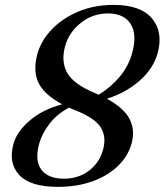

<svg xmlns="http://www.w3.org/2000/svg" viewBox="-20 -732 656 765"><path d="M211 12.5Q99.5 12.5 56 -35.5Q12.5 -83.5 34 -160Q48 -209 99.8 -252.8Q151.5 -296.5 228 -316.5Q156.5 -354.5 133.5 -401.8Q110.5 -449 129 -517.5Q144 -570.5 186.2 -614.8Q228.5 -659 292 -685.8Q355.5 -712.5 433 -712.5Q541 -712.5 586.2 -657.8Q631.5 -603 607.5 -518Q589.5 -456.5 535.2 -409.5Q481 -362.5 406 -338.5Q474 -301.5 496.5 -257.5Q519 -213.5 504 -159Q489.5 -108.5 449 -69.8Q408.5 -31 347.5 -9.2Q286.5 12.5 211 12.5ZM359.5 -360.5Q366.5 -357.5 373 -354.5Q421.5 -384 456.5 -425.8Q491.5 -467.5 505.5 -517Q527.5 -593 501 -635.8Q474.5 -678.5 410 -678.5Q350 -678.5 302.5 -641.2Q255 -604 239.5 -548.5Q222.5 -487 247.8 -441.8Q273 -396.5 359.5 -360.5ZM136.5 -161Q117.5 -92 144.8 -56Q172 -20 234 -20Q292 -20 334 -51.5Q376 -83 390.5 -135Q405 -187 381.2 -224.8Q357.5 -262.5 275.5 -294.5Q264.5 -298.5 255 -303Q208 -278.5 178 -239.8Q148 -201 136.5 -161Z"/></svg>

Font: Fraunces 9pt S000
Style: Italic
Weight: 400
Italic angle: -16°
Version: Version 1.000; ttfautohint (v1.8.3)